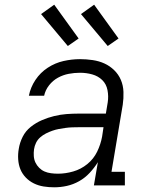

<svg xmlns="http://www.w3.org/2000/svg" viewBox="-20 -790 640 818"><path d="M211 8Q188 8 166 4.5Q144 1 124.5 -8.5Q105 -18 90 -33.5Q75 -49 67 -68.5Q59 -88 57.5 -111Q56 -134 60 -156Q64 -182 76.5 -207Q89 -232 111 -249.5Q133 -267 158.5 -278Q184 -289 210.5 -295.5Q237 -302 263 -304Q289 -306 315 -306H431L439 -354Q443 -380 438 -406Q433 -432 415.5 -449Q398 -466 373 -473Q348 -480 321 -480Q297 -480 273 -475.5Q249 -471 227 -459Q205 -447 189 -426.5Q173 -406 168 -382H103Q110 -418 131 -449.5Q152 -481 183.5 -501.5Q215 -522 250.5 -530Q286 -538 321 -538Q348 -538 375 -534Q402 -530 425 -519.5Q448 -509 466.5 -491Q485 -473 495 -449.5Q505 -426 506 -398.5Q507 -371 503 -344L455 -58H512V0H380L397 -99Q382 -75 362 -53.5Q342 -32 317 -18Q292 -4 265 2Q238 8 211 8ZM227 -50Q259 -50 292 -59.5Q325 -69 352 -91Q379 -113 394 -144Q409 -175 415 -208L421 -248H315Q301 -248 287 -247.5Q273 -247 259 -245Q245 -243 231 -240.5Q217 -238 203 -233Q189 -228 176 -221.5Q163 -215 151.5 -205Q140 -195 133.5 -181.5Q127 -168 125 -154Q123 -140 124 -125Q125 -110 131 -97.5Q137 -85 147 -75Q157 -65 169.5 -59.5Q182 -54 197 -52Q212 -50 227 -50ZM439 -594 325 -730 381 -770 485 -626ZM269 -594 155 -730 211 -770 315 -626Z"/></svg>

Font: Iosevka Slab LtExObl
Style: Regular
Weight: 300
Width: 7
Italic angle: -9°
Monospace: yes
Designer: Belleve Invis
Foundry: Belleve Invis
Version: Version 11.1.0; ttfautohint (v1.8.3)